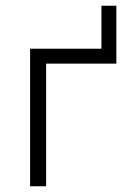

<svg xmlns="http://www.w3.org/2000/svg" viewBox="-20 -650 455 670"><path d="M85 0V-480H334V-630H386V-428H141V0Z"/></svg>

Font: Geologica Thin
Style: Regular
Weight: 100
Designer: Sindre Bremnes, Frode Helland
Foundry: Monokrom Skriftforlag AS
Version: Version 1.010; ttfautohint (v1.8.4.7-5d5b);gftools[0.9.28]